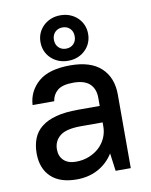

<svg xmlns="http://www.w3.org/2000/svg" viewBox="-84 -803 688 873"><g transform="rotate(-10 260.0 -366.0)"><path d="M200 8Q122 8 81 -31.5Q40 -71 40 -140Q40 -178 52 -208.5Q64 -239 90.5 -260Q117 -281 158.5 -292Q200 -303 260 -303H360V-340Q360 -382 335.5 -405Q311 -428 260 -428Q209 -428 186.5 -409Q164 -390 160 -360H60Q64 -424 112.5 -466Q161 -508 260 -508Q354 -508 402 -463Q450 -418 450 -340V0H380L369 -82Q342 -39 298.5 -15.5Q255 8 200 8ZM210 -72Q243 -72 270.5 -83Q298 -94 318 -112.5Q338 -131 349 -156Q360 -181 360 -209V-227H260Q191 -227 162.5 -203.5Q134 -180 134 -142Q134 -110 154 -91Q174 -72 210 -72ZM255 -530Q231 -530 211 -538Q191 -546 176 -560.5Q161 -575 153 -594Q145 -613 145 -635Q145 -657 153 -676Q161 -695 176 -709.5Q191 -724 211 -732Q231 -740 255 -740Q279 -740 299 -732Q319 -724 334 -709.5Q349 -695 357 -676Q365 -657 365 -635Q365 -613 357 -594Q349 -575 334 -560.5Q319 -546 299 -538Q279 -530 255 -530ZM255 -586Q276 -586 289.5 -599.5Q303 -613 303 -635Q303 -657 289.5 -670.5Q276 -684 255 -684Q234 -684 220.5 -670.5Q207 -657 207 -635Q207 -613 220.5 -599.5Q234 -586 255 -586Z"/></g></svg>

Font: Retni Sans Medium
Style: Regular
Weight: 500
Designer: Vitaly Kuzmin
Foundry: ParaType Ltd.
Version: Version 1.00;March 2, 2019;FontCreator 11.5.0.2425 64-bit; t